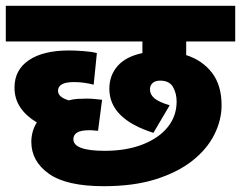

<svg xmlns="http://www.w3.org/2000/svg" viewBox="-20 -642 831 662"><path d="M341 -122Q416 -122 472 -144Q528 -166 558.5 -204Q589 -242 589 -292Q589 -320 576.5 -342Q564 -364 532 -364Q515 -364 506 -355.5Q497 -347 497 -334Q497 -316 512.5 -303Q528 -290 565 -279L509 -184Q357 -232 357 -336Q357 -382 385.5 -414.5Q414 -447 471 -459V-499H0V-622H791V-499H622V-452Q678 -434 711 -391Q744 -348 744 -279Q744 -228 719 -178Q694 -128 643.5 -88Q593 -48 517 -24Q441 0 338 0Q209 0 148.5 -43Q88 -86 88 -153Q88 -170 92.5 -187Q97 -204 107 -220Q71 -241 50.5 -271Q30 -301 30 -340Q30 -401 79.5 -434.5Q129 -468 218 -468Q237 -468 266 -466Q295 -464 314 -459L303 -350Q288 -354 271 -356.5Q254 -359 235 -359Q180 -359 180 -329Q180 -307 217 -296Q232 -300 247.5 -301Q263 -302 278 -302Q294 -302 308 -300.5Q322 -299 332 -298L318 -191Q313 -191 305.5 -192Q298 -193 288 -193Q259 -193 246 -185Q233 -177 233 -162Q233 -122 341 -122Z"/></svg>

Font: Noto Sans ExtraBold
Style: Italic
Weight: 800
Italic angle: -12°
Designer: Monotype Design Team
Foundry: Monotype Imaging Inc.
Version: Version 2.013; ttfautohint (v1.8.4.7-5d5b)